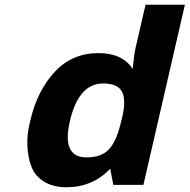

<svg xmlns="http://www.w3.org/2000/svg" viewBox="-20 -780 800 810"><path d="M261 10Q205 10 167 -13Q129 -36 113.5 -74.5Q98 -113 95.5 -164Q93 -215 108 -272Q137 -397 210.5 -476.5Q284 -556 396 -556Q496 -556 540 -489Q545 -547 552 -578L594 -760H760L585 0H458L445 -68Q370 10 261 10ZM415 -428Q312 -428 275 -270Q239 -116 345 -116Q407 -116 438.5 -149Q470 -182 488 -255L492 -271Q513 -348 497 -388Q481 -428 415 -428Z"/></svg>

Font: Passageway
Style: BdIt
Weight: 700
Foundry: Ascender Corporation
Version: Version 1.11